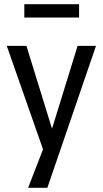

<svg xmlns="http://www.w3.org/2000/svg" viewBox="-20 -708 488 908"><path d="M113 180 196 -34V34L12 -491H105L232 -80H220L347 -491H434L204 180ZM95 -625V-688H354V-625Z"/></svg>

Font: Nunito Sans 10pt Condensed Medium
Style: Regular
Weight: 500
Width: 3
Designer: Vernon Adams
Foundry: Vernon Adams
Version: Version 3.101;gftools[0.9.27]